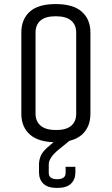

<svg xmlns="http://www.w3.org/2000/svg" viewBox="-20 -685 550 945"><path d="M425 -125Q425 -60 383.5 -22.5Q342 15 256 15Q170 15 127.5 -22.5Q85 -60 85 -125V-525Q85 -590 126.5 -627.5Q168 -665 254 -665Q340 -665 382.5 -627.5Q425 -590 425 -525ZM355 -525Q355 -563 330 -584Q305 -605 254 -605Q204 -605 179.5 -584Q155 -563 155 -525V-125Q155 -88 180 -66.5Q205 -45 256 -45Q306 -45 330.5 -66Q355 -87 355 -125ZM332 0 269 51Q220 91 220 124V166Q220 197 261 197Q303 197 303 166V136H351V164Q351 198 329.5 219Q308 240 261 240Q215 240 193.5 219Q172 198 172 164V124Q172 104 180 83.5Q188 63 213 41L303 -36Z"/></svg>

Font: Unica One
Style: Regular
Weight: 400
Designer: Eduardo Rodriguez Tunni
Foundry: Eduardo Rodriguez Tunni
Version: Version 2.000; ttfautohint (v1.8.4.7-5d5b);gftools[0.9.23]